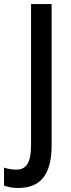

<svg xmlns="http://www.w3.org/2000/svg" viewBox="-78 -734 352 952"><path d="M13 198C116 198 178 140 178 -13V-714H76V-16C76 80 48 107 3 107C-20 107 -40 103 -58 97V186C-38 194 -14 198 13 198Z"/></svg>

Font: Noto Sans Sinhala Condensed Medium
Style: Regular
Weight: 500
Width: 3
Designer: Jelle Bosma - Monotype Design Team
Foundry: Monotype Imaging Inc.
Version: Version 2.006